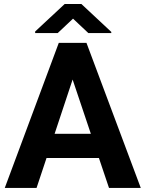

<svg xmlns="http://www.w3.org/2000/svg" viewBox="-20 -921 713 941"><path d="M464.8 -146.5H208L159.2 0H3.4L268.1 -710.9H403.8L669.9 0H514.2ZM247.6 -265.1H425.3L335.9 -531.2ZM525.4 -764.6V-758.8H413.1L337.9 -829.6L262.7 -758.8H152.3V-766.6L296.9 -901.4H378.9Z"/></svg>

Font: RobotoInd
Style: Bold
Weight: 700
Designer: Google
Version: Version 2.001150; 2014